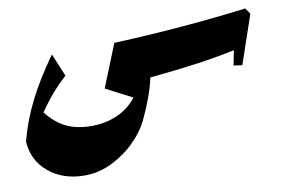

<svg xmlns="http://www.w3.org/2000/svg" viewBox="-56 -531 946 638"><g transform="rotate(-10 416.5 -212.0)"><path d="M818 -419 762 -255 733 -259 743 -309Q633 -285 454 -268Q441 -208 404 -130Q388 -97 355 -63.5Q322 -30 277 -7.5Q232 15 183 15Q111 15 62.5 -25Q14 -65 10 -130Q28 -199 61 -264Q94 -329 145 -400L177 -323Q127 -278 84 -215Q113 -178 148.5 -160.5Q184 -143 236 -143Q281 -143 321 -160.5Q361 -178 387 -212L298 -258L356 -402Q591 -412 804 -439Z"/></g></svg>

Font: Rakkas
Style: Regular
Weight: 400
Designer: Zeynep Akay
Foundry: Zeynep Akay
Version: Version 2.000